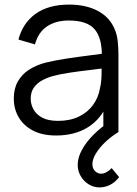

<svg xmlns="http://www.w3.org/2000/svg" viewBox="-20 -575 596 836"><path d="M224.7 15Q163.3 15 122.2 -7.1Q81.2 -29.2 60.6 -65.6Q40 -102 40 -145Q40 -189.2 57.7 -220.3Q75.3 -251.5 106.2 -271.4Q137.2 -291.3 177.3 -302Q218.7 -312 268.3 -319.7Q318 -327.3 365.8 -333.2Q413.7 -339.2 449.7 -344.3L423.3 -328.7Q425 -408.3 392.5 -447Q360 -485.7 279.3 -485.7Q224 -485.7 185.7 -460.7Q147.3 -435.7 132 -381.7L60.3 -402.7Q79.2 -475 135.2 -515Q191.2 -555 280.7 -555Q354.5 -555 406.3 -527.3Q458.2 -499.7 479.7 -447Q489.7 -423.7 492.7 -394.7Q495.7 -365.7 495.7 -335.3V0H430V-135.7L449 -127.3Q421.5 -57.8 363.6 -21.4Q305.7 15 224.7 15ZM233 -48.7Q284.5 -48.7 322.9 -67.1Q361.3 -85.5 384.9 -117.7Q408.5 -149.8 415.3 -190.7Q421.5 -216.7 422.1 -247.8Q422.7 -278.8 422.7 -294.7L450.7 -280Q412.8 -275 369.2 -269.9Q325.5 -264.8 283.2 -258.5Q240.8 -252.2 207 -243Q184 -236.3 162.6 -224.6Q141.2 -212.8 127.4 -193.5Q113.7 -174.2 113.7 -145Q113.7 -121.5 125.4 -99.4Q137.2 -77.3 163.3 -63Q189.5 -48.7 233 -48.7ZM414 241Q387.3 241 365.7 227.3Q344 213.7 331.2 191.4Q318.3 169.2 318.3 143.3Q318.3 111 336.9 77.2Q355.5 43.3 386.7 12Q417.8 -19.3 456 -44L495.7 0Q465.2 18.5 439.3 42.8Q413.5 67.2 397.9 92.7Q382.3 118.2 382.3 139.7Q382.3 158.2 393.8 169.8Q405.3 181.3 420.3 181.3Q431.8 181.3 443.9 174.6Q456 167.8 466.3 157L498.7 196.3Q481.7 218.5 459.4 229.8Q437.2 241 414 241Z"/></svg>

Font: Manrope Variable Light
Style: Regular
Weight: 200
Designer: Mikhail Sharanda
Foundry: Mikhail Sharanda
Version: Version 4.505